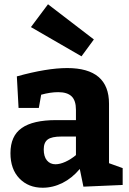

<svg xmlns="http://www.w3.org/2000/svg" viewBox="-20 -867 605 900"><path d="M555 -79V0L371 8L354 -75Q318 -32 273 -9.5Q228 13 180 13Q113 13 71 -30.5Q29 -74 29 -149Q29 -230 82 -267Q135 -304 243 -304H336V-352Q336 -396 315.5 -415.5Q295 -435 253 -435Q216 -435 173 -423L162 -361H67L59 -509Q200 -548 295 -548Q491 -548 491 -381V-102ZM240 -97Q261 -97 286.5 -108.5Q312 -120 336 -140V-227H268Q222 -227 203.5 -213Q185 -199 185 -167Q185 -133 200 -115Q215 -97 240 -97ZM420 -682 362 -603 125 -740 205 -847Z"/></svg>

Font: Bitter Pro OGT
Style: Bold
Weight: 700
Designer: Sol Matas, and Bitter project Authors
Foundry: Sol Matas
Version: Version 2.110